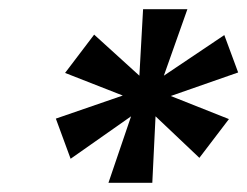

<svg xmlns="http://www.w3.org/2000/svg" viewBox="-20 -756 536 416"><path d="M335 -592 466 -680 496 -599 350 -548 476 -498 412 -414 317 -504 310 -360H215L264 -504L133 -412L101 -499L246 -549L121 -598L184 -681L282 -592L290 -736H386Z"/></svg>

Font: Albert Sans SemiBold
Style: Italic
Weight: 600
Italic angle: -11.25°
Designer: Andreas Rasmussen
Foundry: a.Foundry
Version: Version 1.025